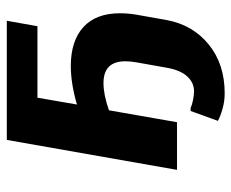

<svg xmlns="http://www.w3.org/2000/svg" viewBox="-78 -462 680 564"><g transform="rotate(-90 262.0 -180.0)"><path d="M505 -168Q505 -143 501 -120L485 -30Q471 46 413.5 93Q356 140 270 140Q246 140 223.5 133.5Q201 127 189 120L218 40H228Q235 44 250 47Q265 50 276 50Q301 50 319.5 30Q338 10 345 -30L361 -120Q364 -138 364 -152Q364 -216 300 -216Q266 -216 220 -200L185 0H45L133 -500H483L467 -410H257L237 -294Q299 -312 350 -312Q424 -312 464.5 -275Q505 -238 505 -168Z"/></g></svg>

Font: Scada
Style: Bold Italic
Weight: 700
Italic angle: -10°
Version: Version 4.000